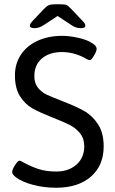

<svg xmlns="http://www.w3.org/2000/svg" viewBox="-20 -874 540 900"><path d="M56 -42Q37 -56 37 -67Q37 -79 50.5 -100Q64 -121 72 -121Q76 -121 93 -111Q124 -94 159.5 -82Q195 -70 244 -70Q302 -70 338.5 -102.5Q375 -135 375 -188Q375 -225 355 -249.5Q335 -274 306.5 -288.5Q278 -303 224 -324Q166 -347 132 -366Q98 -385 74 -422.5Q50 -460 50 -521Q50 -575 77.5 -617Q105 -659 155.5 -682.5Q206 -706 272 -706Q306 -706 348 -696.5Q390 -687 413 -671Q433 -659 433 -645Q433 -634 420.5 -613Q408 -592 401 -592Q396 -592 386.5 -597Q377 -602 374 -604Q324 -630 270 -630Q212 -630 176.5 -600Q141 -570 141 -517Q141 -483 158.5 -462Q176 -441 198.5 -430.5Q221 -420 277 -398Q337 -375 375 -353.5Q413 -332 439.5 -291.5Q466 -251 466 -188Q466 -98 406 -46Q346 6 244 6Q184 6 133 -8Q82 -22 56 -42ZM120 -753Q120 -758 122.5 -762.5Q125 -767 134 -777L186 -832Q198 -845 208.5 -849.5Q219 -854 240 -854H260Q283 -854 291.5 -850.5Q300 -847 314 -832L364 -779Q375 -768 377.5 -763Q380 -758 380 -753Q380 -742 358 -742Q336 -742 317 -755L250 -799L186 -757Q164 -742 142 -742Q120 -742 120 -753Z"/></svg>

Font: Asap-Regular
Style: Regular
Weight: 400
Designer: Pablo Cosgaya
Foundry: Omnibus-Type
Version: Version 2.000; ttfautohint (v1.8)